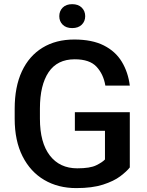

<svg xmlns="http://www.w3.org/2000/svg" viewBox="-20 -915 721 944"><path d="M618.2 -363.3V-91.8Q603 -72.3 571.3 -48.3Q539.6 -24.4 486.6 -7.3Q433.6 9.8 355 9.8Q265.6 9.8 197.5 -30.3Q129.4 -70.3 90.8 -146.7Q52.2 -223.1 52.2 -331.1V-380.4Q52.2 -488.3 87.6 -564.2Q123 -640.1 189 -680.4Q254.9 -720.7 345.2 -720.7Q432.6 -720.7 490.2 -691.7Q547.9 -662.6 578.9 -611.3Q609.9 -560.1 618.2 -494.1H498Q488.8 -549.8 454.8 -586.7Q420.9 -623.5 347.2 -623.5Q261.7 -623.5 219 -560.1Q176.3 -496.6 176.3 -381.3V-331.1Q176.3 -213.9 224.9 -150.6Q273.4 -87.4 359.9 -87.4Q422.9 -87.4 453.1 -102.3Q483.4 -117.2 496.1 -130.9V-272H348.1V-363.3ZM271.5 -835.4Q271.5 -860.8 288.3 -877.7Q305.2 -894.5 335 -894.5Q364.7 -894.5 381.8 -877.7Q398.9 -860.8 398.9 -835.4Q398.9 -810.1 381.8 -793.5Q364.7 -776.9 335 -776.9Q305.2 -776.9 288.3 -793.5Q271.5 -810.1 271.5 -835.4Z"/></svg>

Font: Vazirmatn RD UI FD Medium
Style: Regular
Weight: 500
Designer: Saber Rastikerdar
Foundry: Saber Rastikerdar
Version: Version 33.003